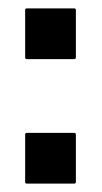

<svg xmlns="http://www.w3.org/2000/svg" viewBox="-20 -438 243 458"><path d="M44 -297Q40 -297 40 -301V-414Q40 -418 44 -418H157Q161 -418 161 -414V-301Q161 -297 157 -297ZM44 0Q40 0 40 -4V-117Q40 -121 44 -121H157Q161 -121 161 -117V-4Q161 0 157 0Z"/></svg>

Font: AL Dynamic
Style: Regular
Weight: 400
Version: Version 1.000; ttfautohint (v1.8.2) -l 8 -r 50 -G 200 -x 14 